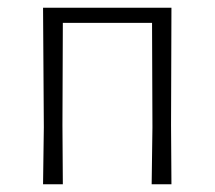

<svg xmlns="http://www.w3.org/2000/svg" viewBox="-20 -475 554 495"><path d="M91 0 93 -147 91 -455H422L421 -152L422 0H371L373 -147L372 -416H142L141 -152L142 0Z"/></svg>

Font: Alegreya Sans SC Light
Style: Regular
Weight: 300
Designer: Juan Pablo del Peral
Foundry: Huerta Tipografica
Version: Version 2.007